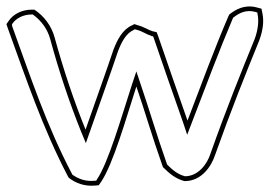

<svg xmlns="http://www.w3.org/2000/svg" viewBox="-25 -558 853 597"><path d="M-5 -483 -1 -471C56 -314 107 -161 186 -10L189 -5C210 11 237 22 270 19L282 18L289 8C327 -48 366 -187 399 -289C425 -214 448 -133 480 -43L482 -38C503 -17 522 -2 548 5H552C602 4 632 -41 643 -74C694 -217 739 -329 781 -432C793 -464 796 -493 791 -516L788 -531L773 -535C735 -545 707 -528 688 -513L685 -507C642 -407 602 -298 558 -183C528 -269 495 -363 467 -445L462 -458L449 -461C435 -465 427 -473 402 -480L393 -483L385 -479C356 -466 340 -435 328 -404C306 -338 271 -241 241 -155C206 -241 172 -342 145 -441C135 -478 112 -508 82 -528H74C43 -528 16 -514 2 -493ZM12 -481 14 -485C25 -501 47 -513 74 -513H77C103 -494 122 -469 131 -437C158 -337 192 -236 227 -149L242 -113L255 -150C285 -236 320 -333 342 -399C354 -430 368 -455 391 -465L394 -467L398 -466C421 -460 427 -452 445 -447V-446L451 -445L453 -440C481 -357 514 -264 544 -178L557 -139L572 -178C616 -293 657 -402 699 -501L700 -503C718 -517 739 -529 769 -521L775 -519L776 -513C780 -494 778 -467 767 -437C725 -334 680 -223 629 -79C619 -48 592 -11 552 -10H550C528 -16 513 -28 495 -46L494 -48C462 -139 439 -218 413 -294L399 -336L385 -294C352 -192 312 -53 277 -1L274 4H269C241 7 218 -2 200 -15L199 -17C120 -167 70 -319 13 -476Z"/></svg>

Font: Snowfall
Style: BlkOl
Weight: 900
Designer: Jasper
Foundry: Cannot Into Space Fonts
Version: Version 0.9